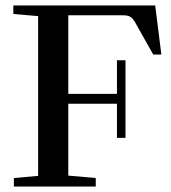

<svg xmlns="http://www.w3.org/2000/svg" viewBox="-20 -683 625 703"><path d="M30.8 0V-31.2L119.6 -39.1V-624L28.8 -631.8V-663.1H548.3L570.8 -483.4H541L473.6 -603Q465.3 -616.7 456.5 -621.8Q447.8 -627 430.7 -627H230V-339.4H408.2V-462.4H439.5V-178.2H408.2V-303.2H230V-40L330.6 -31.2V0Z"/></svg>

Font: Elstob 10pt Medium
Style: Regular
Weight: 500
Designer: Peter S. Baker
Version: Version 1.015